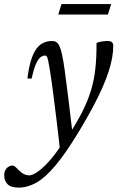

<svg xmlns="http://www.w3.org/2000/svg" viewBox="-98 -632 566 918"><path d="M53.5 -256.5H33Q39.5 -308.5 50.2 -343.2Q61 -378 75.8 -398.2Q90.5 -418.5 109.5 -427.2Q128.5 -436 151.5 -436Q163 -436 171.2 -430.8Q179.5 -425.5 186.2 -411.5Q193 -397.5 198.5 -371.5Q204.5 -345.5 211.5 -295.2Q218.5 -245 228.5 -163.8Q238.5 -82.5 252.5 37L189 84.5Q180 5 172.8 -54.2Q165.5 -113.5 160 -157Q154.5 -200.5 150 -233Q145.5 -265.5 141.5 -291Q136 -325.5 132.5 -341.5Q129 -357.5 125.8 -362Q122.5 -366.5 117 -366.5Q105.5 -366.5 94.2 -357Q83 -347.5 72.8 -323.5Q62.5 -299.5 53.5 -256.5ZM212 34.5 228.5 16.5Q269 -45 295.2 -97Q321.5 -149 336.8 -199Q352 -249 358 -304Q364 -359 363.5 -427Q379.5 -432.5 392.2 -434.2Q405 -436 417 -436Q430 -436 436.8 -430.5Q443.5 -425 443.5 -412.5Q443.5 -386.5 438.2 -356Q433 -325.5 421.2 -289.2Q409.5 -253 390.2 -209.8Q371 -166.5 343.2 -114.8Q315.5 -63 278 -1Q215.5 102 166.5 160Q117.5 218 75.5 241.5Q33.5 265 -9 265Q-45.5 265 -61.8 248.8Q-78 232.5 -78 206Q-78 185.5 -66.2 172.5Q-54.5 159.5 -37.5 159.5Q-33 159.5 -27.5 163.5Q-22 167.5 -8 182Q6.5 196 18.2 201.2Q30 206.5 41 206.5Q59.5 206.5 88 185Q116.5 163.5 149 124.8Q181.5 86 212 34.5ZM180.5 -562.5 196 -612.5H433.5L418 -562.5Z"/></svg>

Font: Newsreader 18pt
Style: Italic
Weight: 400
Italic angle: -17°
Version: Version 1.003